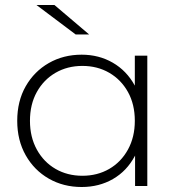

<svg xmlns="http://www.w3.org/2000/svg" viewBox="-20 -745 715 769"><path d="M307 4Q234 4 175.5 -29.5Q117 -63 83 -123Q49 -183 49 -261Q49 -340 83 -399.5Q117 -459 175.5 -492.5Q234 -526 307 -526Q376 -526 431.5 -494Q487 -462 519.5 -403Q552 -344 552 -261Q552 -180 520 -120Q488 -60 432.5 -28Q377 4 307 4ZM310 -41Q370 -41 417.5 -68.5Q465 -96 492.5 -146Q520 -196 520 -261Q520 -327 492.5 -376.5Q465 -426 417.5 -453.5Q370 -481 310 -481Q250 -481 202.5 -453.5Q155 -426 127.5 -376.5Q100 -327 100 -261Q100 -196 127.5 -146Q155 -96 202.5 -68.5Q250 -41 310 -41ZM521 0V-171L530 -262L520 -353V-522H570V0ZM283 -607 126 -725H198L337 -607Z"/></svg>

Font: MOST Montserrat Light
Style: Regular
Weight: 300
Designer: Julieta Ulanovsky
Foundry: Julieta Ulanovsky
Version: Version 8.000;March 11, 2024;FontCreator 15.0.0.2926 64-bit